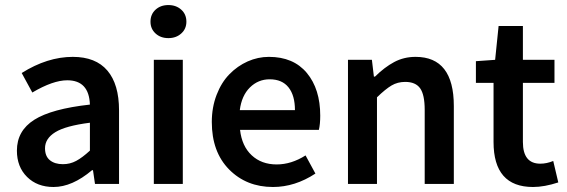

<svg xmlns="http://www.w3.org/2000/svg" viewBox="-20 -728 2245 760"><path d="M46.9 -131.8Q46.9 -210.4 115.7 -253.9Q184.6 -297.4 335.9 -314Q332.5 -410.2 246.1 -410.2Q189.9 -410.2 107.9 -361.8L65.9 -439Q167.5 -502.9 268.1 -502.9Q358.9 -502.9 405 -448.7Q451.2 -394.5 451.2 -291V0H356L348.1 -54.2H344.2Q265.6 12.2 191.9 12.2Q127.4 12.2 87.2 -27.6Q46.9 -67.4 46.9 -131.8ZM158.2 -141.1Q158.2 -109.4 177.5 -93.8Q196.8 -78.1 229 -78.1Q257.3 -78.1 281.5 -91.1Q305.7 -104 335.9 -131.8V-242.2Q239.7 -230 199 -204.8Q158.2 -179.7 158.2 -141.1Z M575.7 -642.1Q575.7 -671.4 595.7 -689.7Q615.7 -708 646.5 -708Q677.2 -708 697.5 -689.7Q717.8 -671.4 717.8 -642.1Q717.8 -613.8 697.5 -595.5Q677.2 -577.1 646.5 -577.1Q615.7 -577.1 595.7 -595.5Q575.7 -613.8 575.7 -642.1ZM588.9 0V-491.2H703.6V0Z M818.4 -245.1Q818.4 -303.2 837.4 -352.5Q856.4 -401.9 888.2 -434.3Q919.9 -466.8 960.4 -484.9Q1001 -502.9 1044.4 -502.9Q1141.6 -502.9 1194.6 -439.2Q1247.6 -375.5 1247.6 -270Q1247.6 -236.3 1242.2 -213.9H930.2Q937.5 -149.4 976.3 -113.3Q1015.1 -77.1 1075.2 -77.1Q1133.3 -77.1 1189.5 -112.8L1228.5 -41Q1147.5 12.2 1060.5 12.2Q955.6 12.2 887 -57.1Q818.4 -126.5 818.4 -245.1ZM929.2 -292H1147.5Q1147.5 -350.1 1122.1 -382.1Q1096.7 -414.1 1047.4 -414.1Q1002 -414.1 969.2 -381.8Q936.5 -349.6 929.2 -292Z M1357.4 0V-491.2H1452.1L1460 -424.8H1464.4Q1502 -461.9 1540.3 -482.4Q1578.6 -502.9 1625 -502.9Q1776.4 -502.9 1776.4 -308.1V0H1661.1V-293Q1661.1 -353 1643.1 -378.4Q1625 -403.8 1584 -403.8Q1553.7 -403.8 1529.8 -389.6Q1505.9 -375.5 1472.2 -342.8V0Z M1863.8 -399.9V-485.8L1939.9 -491.2L1953.6 -625H2049.8V-491.2H2174.8V-399.9H2049.8V-166Q2049.8 -80.1 2118.7 -80.1Q2144 -80.1 2169.9 -90.8L2189.9 -5.9Q2134.8 12.2 2089.8 12.2Q1933.6 12.2 1933.6 -166V-399.9Z"/></svg>

Font: Source Sans Pro Semibold
Style: Regular
Weight: 600
Designer: Paul D. Hunt
Foundry: Adobe Systems Incorporated
Version: Version 2.020;PS 2.0;hotconv 1.0.86;makeotf.lib2.5.63406